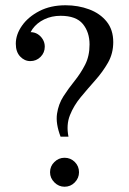

<svg xmlns="http://www.w3.org/2000/svg" viewBox="-20 -699 490 729"><path d="M210 -180Q191 -230 196.5 -267Q202 -304 221 -333.5Q240 -363 263 -391.5Q286 -420 303 -453Q320 -486 320 -530Q320 -577 294.5 -608Q269 -639 210 -639Q176 -639 148 -625.5Q120 -612 103.5 -589Q87 -566 87 -537L40 -533Q40 -568 63.5 -601.5Q87 -635 129.5 -657Q172 -679 229 -679Q277 -679 318.5 -663.5Q360 -648 385 -617Q410 -586 410 -539Q410 -496 390 -461Q370 -426 341.5 -394Q313 -362 286.5 -330Q260 -298 245.5 -261.5Q231 -225 240 -180ZM225 10Q203 10 186.5 -6.5Q170 -23 170 -45Q170 -68 186.5 -84Q203 -100 225 -100Q248 -100 264 -84Q280 -68 280 -45Q280 -23 264 -6.5Q248 10 225 10ZM95 -467Q73 -467 56.5 -484.5Q40 -502 40 -533L95 -577Q111 -577 123 -569.5Q135 -562 142.5 -549.5Q150 -537 150 -522Q150 -499 134 -483Q118 -467 95 -467Z"/></svg>

Font: Brygada 1918
Style: Regular
Weight: 400
Designer: Mateusz Machalski | Borys Kosmynka | Przemek Hoffer
Foundry: NIEPODLEGLA 2018
Version: Version 3.006